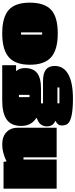

<svg xmlns="http://www.w3.org/2000/svg" viewBox="507 -1038 678 1732"><g transform="rotate(-90 846.0 -172.0)"><path d="M256 -452Q336 -491 408 -491Q480 -491 520 -452.5Q560 -414 560 -349V0H293V-299H273V0H10V-479H252Z M805 -491H1124V-366H1073V-361Q1098 -334 1098 -287Q1098 -212 1053.5 -176.5Q1009 -141 910 -141H780V-123H979Q1051 -123 1084 -97Q1117 -71 1117 -17Q1117 63 1041.5 105Q966 147 823 147Q636 147 597 101Q580 81 580 45Q580 9 620 -9V-13Q572 -33 572 -88Q572 -155 647 -179V-184Q576 -229 576 -319.5Q576 -410 633.5 -450.5Q691 -491 805 -491ZM780 7V25H923V7ZM836 -340V-245H856V-340Z M1128 -241.5Q1128 -373 1196.5 -432Q1265 -491 1410 -491Q1555 -491 1621.5 -433Q1688 -375 1688 -242.5Q1688 -110 1623.5 -50Q1559 10 1411 10Q1263 10 1195.5 -50Q1128 -110 1128 -241.5ZM1420 -131V-321H1400V-131Z"/></g></svg>

Font: Passion One Black
Style: Regular
Weight: 900
Designer: Alejandro Lo Celso
Foundry: Fontstage
Version: Version 1.002